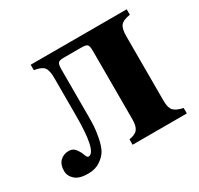

<svg xmlns="http://www.w3.org/2000/svg" viewBox="-109 -593 763 736"><g transform="rotate(-30 273.0 -225.0)"><path d="M104 -461H529V-437Q497 -432 486.5 -418.5Q476 -405 476 -372V-87Q476 -56 487 -43.5Q498 -31 529 -24V0H289V-24Q316 -28 326.5 -41.5Q337 -55 337 -84V-387Q337 -409 331.5 -415Q326 -421 305 -421H226Q208 -421 202.5 -414.5Q197 -408 197 -387V-184Q197 -155 196 -136Q195 -117 189 -86Q183 -55 172.5 -36.5Q162 -18 140 -3.5Q118 11 87 11Q49 11 31 -4Q11 -21 11 -44Q11 -72 26 -87Q41 -102 65 -102Q83 -102 93.5 -88Q104 -74 109 -59.5Q114 -45 120 -45Q157 -45 157 -204V-372Q157 -406 146.5 -419Q136 -432 104 -437Z"/></g></svg>

Font: STIX
Style: Bold
Weight: 700
Designer: MicroPress Inc., with final additions and corrections provided by Coen Hoffman, Elsevier (retired)
Version: Version 1.1.1